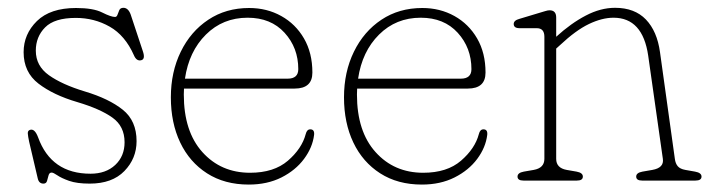

<svg xmlns="http://www.w3.org/2000/svg" viewBox="-20 -474 1867 504"><path d="M217.5 -18Q258 -18 282.5 -41Q307 -64 307 -100.5Q307 -142.5 275.2 -165.2Q243.5 -188 183 -206Q120 -224.5 81 -254.5Q42 -284.5 42 -337Q42 -384.5 77 -418.8Q112 -453 179.5 -453Q225 -453 248.2 -441.2Q271.5 -429.5 282 -429.5Q286.5 -429.5 288.5 -435.5Q290.5 -441.5 293.2 -447.5Q296 -453.5 304 -453.5Q316.5 -453.5 323 -436L355 -339.5Q362 -319 351 -316Q338.5 -312.5 331.5 -329Q308.5 -381 268 -404Q227.5 -427 179 -427Q123 -427 98.5 -402.2Q74 -377.5 74 -341Q74 -301 108.5 -276.5Q143 -252 202.5 -234Q266 -215 302.2 -186Q338.5 -157 338.5 -103.5Q338.5 -58 306.5 -25Q274.5 8 215.5 8Q182 8 161.5 0.8Q141 -6.5 130.5 -13.8Q120 -21 115.5 -21Q109.5 -21 107.5 -13.8Q105.5 -6.5 103.5 0.8Q101.5 8 94 8Q82 8 79 -6L56.5 -102Q53.5 -116 53 -123.5Q52.5 -131 58.5 -133Q71 -137.5 80 -113.5Q114.5 -18 217.5 -18Z M800 -283.5Q800 -241.5 753.5 -241.5H463Q462.5 -234 462.5 -226Q462.5 -129 511.2 -74.8Q560 -20.5 636.5 -20.5Q699 -20.5 735.8 -52.2Q772.5 -84 782.5 -122Q785.5 -134.5 794.5 -134.5Q806 -134.5 804.5 -120Q800.5 -87 778.2 -57Q756 -27 718.8 -8.2Q681.5 10.5 633 10.5Q569.5 10.5 523.5 -19Q477.5 -48.5 453 -100Q428.5 -151.5 428.5 -218.5Q428.5 -285 454.5 -338.2Q480.5 -391.5 526.8 -422.2Q573 -453 634 -453Q680.5 -453 718.2 -432Q756 -411 778 -373Q800 -335 800 -283.5ZM630 -427.5Q565 -427.5 520.5 -383.2Q476 -339 465.5 -267.5H735Q763 -267.5 763 -292.5Q763 -348.5 727 -388Q691 -427.5 630 -427.5Z M1254.5 -283.5Q1254.5 -241.5 1208 -241.5H917.5Q917 -234 917 -226Q917 -129 965.8 -74.8Q1014.5 -20.5 1091 -20.5Q1153.5 -20.5 1190.2 -52.2Q1227 -84 1237 -122Q1240 -134.5 1249 -134.5Q1260.5 -134.5 1259 -120Q1255 -87 1232.8 -57Q1210.5 -27 1173.2 -8.2Q1136 10.5 1087.5 10.5Q1024 10.5 978 -19Q932 -48.5 907.5 -100Q883 -151.5 883 -218.5Q883 -285 909 -338.2Q935 -391.5 981.2 -422.2Q1027.5 -453 1088.5 -453Q1135 -453 1172.8 -432Q1210.5 -411 1232.5 -373Q1254.5 -335 1254.5 -283.5ZM1084.5 -427.5Q1019.5 -427.5 975 -383.2Q930.5 -339 920 -267.5H1189.5Q1217.5 -267.5 1217.5 -292.5Q1217.5 -348.5 1181.5 -388Q1145.5 -427.5 1084.5 -427.5Z M1440 -428V-377.5Q1479 -413 1517.8 -433.2Q1556.5 -453.5 1594.5 -453.5Q1646 -453.5 1675.5 -422.8Q1705 -392 1712.5 -337L1751.5 -57Q1753 -45 1759 -37.8Q1765 -30.5 1779 -28L1804.5 -23.5Q1821.5 -20.5 1821.5 -10.5Q1821.5 0 1805.5 0H1665.5Q1650 0 1650 -10.5Q1650 -20.5 1666.5 -23.5L1692.5 -28Q1723.5 -33.5 1720 -57L1681.5 -328Q1667 -427.5 1590.5 -427.5Q1560.5 -427.5 1526 -411Q1491.5 -394.5 1450 -355.5L1440 -346.5V-57Q1440 -33 1467.5 -28L1493.5 -23.5Q1510 -20.5 1510 -10.5Q1510 0 1494.5 0H1354Q1338.5 0 1338.5 -10.5Q1338.5 -20.5 1355 -23.5L1381 -28Q1409 -33 1409 -57V-377.5Q1409 -400 1389 -400H1344Q1328.5 -400 1328.5 -411Q1328.5 -420.5 1343.5 -424.5L1395 -440Q1404 -442.5 1411 -444.8Q1418 -447 1422.5 -447Q1440 -447 1440 -428Z"/></svg>

Font: Fraunces 72pt SuperSoft Thin
Style: Regular
Weight: 100
Version: Version 1.000;[b76b70a41]